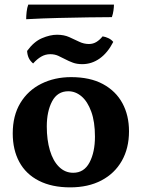

<svg xmlns="http://www.w3.org/2000/svg" viewBox="-20 -800 612 829"><path d="M283 9Q204 9 148 -19.5Q92 -48 63.5 -100.5Q35 -153 35 -224Q35 -301 68 -355.5Q101 -410 158.5 -438.5Q216 -467 287 -467Q369 -467 424.5 -437Q480 -407 508.5 -354.5Q537 -302 537 -233Q537 -160 506 -105.5Q475 -51 418 -21Q361 9 283 9ZM296 -54Q343 -54 366.5 -98.5Q390 -143 390 -210Q390 -274 374 -318Q358 -362 332 -384Q306 -406 275 -406Q228 -406 205 -362.5Q182 -319 182 -254Q182 -196 195.5 -150.5Q209 -105 235 -79.5Q261 -54 296 -54ZM335 -523Q312 -523 294.5 -529.5Q277 -536 262 -544Q247 -552 231.5 -559Q216 -566 197 -566Q176 -566 158 -555.5Q140 -545 123 -526Q110 -537 104 -550Q98 -563 97 -580Q126 -620 161 -635Q196 -650 226 -650Q256 -650 278.5 -640Q301 -630 321.5 -620Q342 -610 364 -610Q382 -610 396.5 -619Q411 -628 423 -643Q436 -641 448.5 -635Q461 -629 469 -619Q445 -572 410.5 -547.5Q376 -523 335 -523ZM472 -780Q472 -770 470 -755Q468 -740 463 -726Q419 -726 360.5 -725Q302 -724 234 -722.5Q166 -721 93 -717Q93 -731 95 -749Q97 -767 102 -780Z"/></svg>

Font: Vollkorn
Style: Bold
Weight: 700
Designer: Friedrich Althausen
Foundry: Friedrich Althausen
Version: Version 5.000